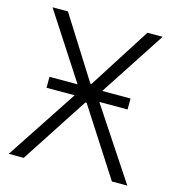

<svg xmlns="http://www.w3.org/2000/svg" viewBox="-105 -789 804 879"><g transform="rotate(15 297.0 -350.0)"><path d="M105 -337H238L16 0H87L294 -318H300L505 0H578L355 -337H489V-389H355L558 -700H486L299 -407H294L109 -700H36L238 -389H105Z"/></g></svg>

Font: Fixel Display Light
Style: Regular
Weight: 300
Designer: AlfaBravo + MacPaw
Foundry: Kyrylo Tkachov, Marchela Mozhyna, Serhii Makarenko, Maria Weinstein, Zakhar Kryvoshyya
Version: Version 1.211